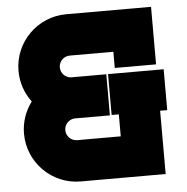

<svg xmlns="http://www.w3.org/2000/svg" viewBox="-50 -721 747 769"><g transform="rotate(-5 324.0 -336.0)"><path d="M390.2 -418.7V-254.4H419.2V-166H243.7C219.7 -166 200.1 -185.7 200.1 -209.8C200.1 -221.4 204.6 -232.3 212.8 -240.6C219.5 -247.3 228.4 -251.7 237.6 -253.1C239.8 -253.4 241.8 -253.5 243.7 -253.5H383.2V-418.7H243.7C241.6 -418.7 239.7 -418.9 237.5 -419.2C228.4 -420.4 219.6 -424.8 212.8 -431.5C204.6 -439.8 200.1 -450.8 200.1 -462.4C200.1 -486.5 219.7 -506 243.7 -506H419.2V-440.9H585.2V-672.2H243.7C128.1 -672.2 34 -578.1 34 -462.5C34 -416.7 48.9 -372.3 76.3 -336.1C48.9 -299.8 34 -255.4 34 -209.9C34 -94.2 128.1 0 243.7 0H585.2V-254.4H613.8V-418.7Z"/></g></svg>

Font: JUMBOTRON
Style: Regular
Weight: 400
Designer: Ian Langley
Foundry: Ian Langley
Version: Version 1.005;Fontself Maker 3.5.8